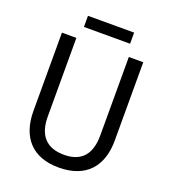

<svg xmlns="http://www.w3.org/2000/svg" viewBox="-154 -965 961 1087"><g transform="rotate(20 327.0 -422.0)"><path d="M466 -854H188V-787H466ZM572 -242V-714H485V-241C485 -132 437 -68 329 -68C223 -68 169 -127 169 -240V-714H82V-243C82 -84 166 10 325 10C492 10 572 -89 572 -242Z"/></g></svg>

Font: Noto Sans Sinhala SemiCondensed
Style: Regular
Weight: 400
Width: 4
Designer: Jelle Bosma - Monotype Design Team
Foundry: Monotype Imaging Inc.
Version: Version 2.006